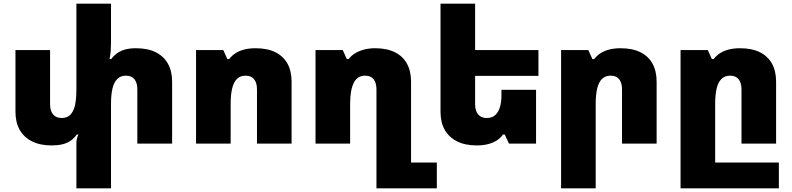

<svg xmlns="http://www.w3.org/2000/svg" viewBox="-20 -780 4304 1043"><path d="M718 -518Q782 -518 825.5 -496.5Q869 -475 892 -434.5Q915 -394 915 -336V0H726V-295Q726 -330 710.5 -349.5Q695 -369 664 -369Q635 -369 617 -351Q599 -333 591 -299Q583 -265 583 -216V243H395V-1Q395 -13 397.5 -25Q400 -37 406 -49H397Q383 -29 363.5 -15.5Q344 -2 318.5 4Q293 10 261 10Q198 10 154 -12Q110 -34 87 -74.5Q64 -115 64 -173V-508H252V-213Q252 -179 268 -159Q284 -139 315 -139Q345 -139 362.5 -157Q380 -175 387.5 -209Q395 -243 395 -292V-760H583V-549Q583 -528 581.5 -505Q580 -482 575 -459H584Q599 -479 618 -492Q637 -505 661.5 -511.5Q686 -518 718 -518Z M1045 0V-508H1193L1215 -459H1225Q1240 -479 1261 -492Q1282 -505 1309 -511.5Q1336 -518 1368 -518Q1432 -518 1475.5 -496.5Q1519 -475 1541.5 -434.5Q1564 -394 1564 -336V0H1376V-295Q1376 -330 1360.5 -349.5Q1345 -369 1314 -369Q1285 -369 1267 -351Q1249 -333 1241 -299Q1233 -265 1233 -216V0Z M2025 243V-295Q2025 -330 2009.5 -349.5Q1994 -369 1964 -369Q1921 -369 1901.5 -329.5Q1882 -290 1882 -216V0H1694V-508H1842L1864 -459H1874Q1889 -479 1911.5 -492Q1934 -505 1961 -511.5Q1988 -518 2018 -518Q2081 -518 2124.5 -496.5Q2168 -475 2190.5 -434.5Q2213 -394 2213 -336V103H2353V243Z M2892 -292V0H2745L2722 -49H2712Q2698 -29 2677 -16Q2656 -3 2629 3.5Q2602 10 2570 10Q2507 10 2463 -12Q2419 -34 2396 -74.5Q2373 -115 2373 -173V-760H2561V-213Q2561 -179 2577 -159Q2593 -139 2624 -139Q2654 -139 2671.5 -156Q2689 -173 2696.5 -200.5Q2704 -228 2704 -260V-292ZM2462 -508H2905V-368H2462Z M3028 243V-508H3176L3198 -459H3208Q3223 -479 3244 -492Q3265 -505 3292 -511.5Q3319 -518 3351 -518Q3415 -518 3458.5 -496.5Q3502 -475 3524.5 -434.5Q3547 -394 3547 -336V0H3359V-295Q3359 -330 3343.5 -349.5Q3328 -369 3297 -369Q3268 -369 3250 -351Q3232 -333 3224 -299Q3216 -265 3216 -216V243Z M3677 243V-508H3825L3847 -459H3857Q3872 -479 3893 -492Q3914 -505 3941 -511.5Q3968 -518 4000 -518Q4064 -518 4107.5 -496.5Q4151 -475 4173.5 -434.5Q4196 -394 4196 -336V0H4008V-295Q4008 -330 3992.5 -349.5Q3977 -369 3946 -369Q3917 -369 3899 -351Q3881 -333 3873 -299Q3865 -265 3865 -216V243ZM3763 103H4211V243H3763Z"/></svg>

Font: Noto Sans Armenian Black
Style: Regular
Weight: 900
Version: Version 2.007